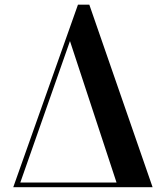

<svg xmlns="http://www.w3.org/2000/svg" viewBox="-20 -784 689 804"><path d="M354 -764.5 619 0H35.5L306.5 -764.5ZM273 -612 65 -19.5H468Z"/></svg>

Font: Bodoni* 11pt Medium
Style: Regular
Weight: 500
Version: Version 2.3